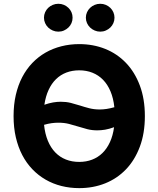

<svg xmlns="http://www.w3.org/2000/svg" viewBox="-20 -966 822 996"><path d="M391 -737.2Q463.4 -737.2 525.6 -712.4Q587.7 -687.5 633.5 -639.7Q679.3 -592 705.4 -522.4Q731.5 -452.8 731.5 -363.6Q731.5 -274.5 705.4 -204.9Q679.3 -135.3 633.5 -87.5Q587.7 -39.8 525.6 -14.9Q463.4 9.9 391 9.9Q342.7 9.9 298.5 -1.2Q254.3 -12.4 216.4 -34.3Q178.6 -56.1 147.9 -88.1Q117.2 -120 95.5 -161.6Q73.9 -203.1 62.1 -253.7Q50.4 -304.3 50.4 -363.6Q50.4 -423.3 62.1 -474.1Q73.9 -524.9 95.5 -566.2Q117.2 -607.6 147.9 -639.6Q178.6 -671.5 216.4 -693.2Q254.3 -714.8 298.5 -726Q342.7 -737.2 391 -737.2ZM391 -126.1Q427.2 -126.1 457.7 -137.8Q488.3 -149.5 511.5 -172.2Q534.8 -195 550.2 -228.5Q565.7 -262.1 571.7 -306.1Q546.5 -296.9 525.2 -293.3Q503.9 -289.8 484.7 -289.8Q457 -289.8 433.4 -295.8Q409.8 -301.8 386.4 -309.3Q362.6 -316.8 337.7 -323.2Q312.9 -329.5 283 -329.5Q266.3 -329.5 248 -327.1Q229.8 -324.6 208.5 -318.5Q213.4 -271.7 228.3 -235.6Q243.3 -199.6 266.9 -175.2Q290.5 -150.9 321.9 -138.5Q353.3 -126.1 391 -126.1ZM210.2 -422.6Q234.7 -431.1 255.7 -434.7Q276.6 -438.2 295.5 -438.2Q323.5 -438.2 347.3 -432.2Q371.1 -426.1 394.5 -418.7Q418.3 -410.9 443.2 -404.5Q468 -398.1 497.5 -398.1Q514.6 -398.1 533.2 -400.9Q551.8 -403.8 573.2 -409.8Q568.2 -456.7 553.1 -492.4Q538 -528.1 514.4 -552.2Q490.8 -576.3 459.5 -588.8Q428.3 -601.2 391 -601.2Q354.8 -601.2 324.4 -589.7Q294 -578.1 270.8 -555.6Q247.5 -533 232.1 -499.6Q216.6 -466.3 210.2 -422.6ZM500 -946.4Q515.6 -946.4 528.9 -940.7Q542.3 -935 552.4 -925.2Q562.5 -915.5 568.2 -902.3Q573.9 -889.2 573.9 -874.3Q573.9 -859.4 568.2 -846.2Q562.5 -833.1 552.4 -823.3Q542.3 -813.6 528.9 -807.7Q515.6 -801.8 500 -801.8Q484.7 -801.8 471.1 -807.7Q457.4 -813.6 447.3 -823.3Q437.1 -833.1 431.3 -846.2Q425.4 -859.4 425.4 -874.3Q425.4 -889.2 431.3 -902.3Q437.1 -915.5 447.3 -925.2Q457.4 -935 471.1 -940.7Q484.7 -946.4 500 -946.4ZM208.1 -874.3Q208.1 -889.2 214 -902.3Q219.8 -915.5 229.9 -925.2Q240.1 -935 253.7 -940.7Q267.4 -946.4 282.7 -946.4Q298.3 -946.4 311.6 -940.7Q324.9 -935 335 -925.2Q345.2 -915.5 350.9 -902.3Q356.5 -889.2 356.5 -874.3Q356.5 -859.4 350.9 -846.2Q345.2 -833.1 335 -823.3Q324.9 -813.6 311.6 -807.7Q298.3 -801.8 282.7 -801.8Q267.4 -801.8 253.7 -807.7Q240.1 -813.6 229.9 -823.3Q219.8 -833.1 214 -846.2Q208.1 -859.4 208.1 -874.3Z"/></svg>

Font: Cannonade
Style: Bold
Weight: 700
Designer: Rasmus Andersson
Foundry: rsms
Version: Version 3.012;git-f93a4a705